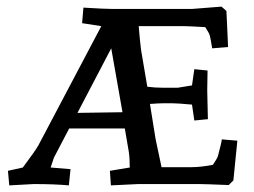

<svg xmlns="http://www.w3.org/2000/svg" viewBox="-20 -556 767 580"><path d="M537 -477H399Q402 -439 406 -406L425 -294Q448 -291 471 -291H517L560 -298L567 -347L607 -343Q606 -298 606 -283L608 -196L567 -192L560 -240Q517 -244 501 -244H472Q461 -244 433 -242L450 -136L468 -51H558Q586 -51 623 -58Q638 -80 639 -87Q650 -129 650 -135L697 -131L685 -11L671 3Q597 0 582 0H398L315 4L312 -40L372 -50Q372 -78 369 -98L357 -168H189L143 -80L133 -50L193 -45L188 4Q145 0 82 0L8 4L4 -40L49 -50Q87 -101 96 -117L286 -477L228 -486L232 -533Q296 -529 319 -529H560L649 -536L664 -523L669 -414L621 -410Q616 -440 614 -448Q612 -456 600 -474Q549 -477 537 -477ZM214 -215 350 -217 316 -410Z"/></svg>

Font: Andada SC
Style: Regular
Weight: 400
Designer: Carolina Giovagnoli
Foundry: Carolina Giovagnoli
Version: Version 1.003